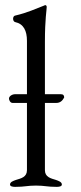

<svg xmlns="http://www.w3.org/2000/svg" viewBox="-20 -725 315 748"><path d="M15 -341C15 -335 20 -324 29 -324H85V-62C85 -35 62 -30 42 -24C31 -20 19 -16 19 -6C19 2 32 3 39 3C78 3 85 -2 120 -2C155 -2 162 3 201 3C208 3 221 2 221 -6C221 -16 209 -20 198 -24C178 -30 155 -35 155 -62V-324H199C214 -324 223 -332 230 -345C230 -353 227 -358 217 -358H155V-562C155 -652 162 -686 162 -698C162 -701 160 -705 157 -705C155 -705 153 -704 151 -703C119 -691 89 -676 38 -664C34 -663 31 -658 31 -652C31 -646 34 -640 39 -639C72 -632 85 -605 85 -566V-358H39C27 -358 15 -350 15 -341Z"/></svg>

Font: EB Garamond
Style: Regular
Weight: 400
Designer: Georg Duffner and Octavio Pardo
Foundry: Georg Duffner
Version: Version 1.000;PS 001.000;hotconv 1.0.88;makeotf.lib2.5.64775